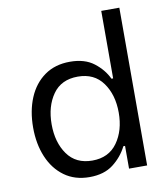

<svg xmlns="http://www.w3.org/2000/svg" viewBox="-84 -821 787 899"><g transform="rotate(-10 309.5 -371.5)"><path d="M49 -267Q49 -346 75 -408Q101 -470 151 -505.5Q201 -541 272 -541Q342 -541 385.5 -507.5Q429 -474 450 -429H458V-750H544V0H458V-108H450Q426 -60 382.5 -26.5Q339 7 270 7Q200 7 150.5 -29Q101 -65 75 -127Q49 -189 49 -267ZM137 -267Q137 -181 177.5 -124Q218 -67 296 -67Q374 -67 415 -124.5Q456 -182 456 -267Q456 -352 415 -409Q374 -466 296 -466Q217 -466 177 -409Q137 -352 137 -267Z"/></g></svg>

Font: Lopes Sans
Style: Regular
Weight: 400
Designer: Gabriel Lam, Diego Maldonado
Foundry: TypeRant, Foresti Design
Version: Version 4.000